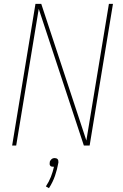

<svg xmlns="http://www.w3.org/2000/svg" viewBox="-20 -755 640 996"><path d="M43 0 164 -735H194L428 -26L545 -735H566L445 0H415L181 -709L64 0ZM234 221 218 212Q234 188 244 162.5Q254 137 260 110Q259 110 258 110Q257 110 256 110Q252 110 247.5 109Q243 108 240.5 104.5Q238 101 237.5 96.5Q237 92 238 88Q238 83 240.5 79Q243 75 246.5 71.5Q250 68 254.5 66.5Q259 65 264 65Q268 65 272.5 66.5Q277 68 279.5 71.5Q282 75 282.5 79Q283 83 283 88Q277 123 265.5 156.5Q254 190 234 221Z"/></svg>

Font: Iosevka Curly ThExObl
Style: Regular
Weight: 100
Width: 7
Italic angle: -9°
Monospace: yes
Designer: Belleve Invis
Foundry: Belleve Invis
Version: Version 11.1.0; ttfautohint (v1.8.3)